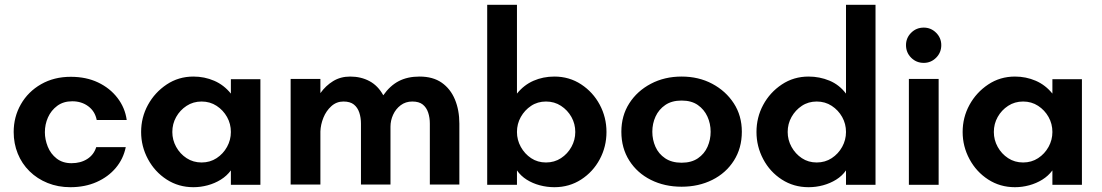

<svg xmlns="http://www.w3.org/2000/svg" viewBox="-20 -770 4591 800"><path d="M273 10Q222 10 178.5 -7.5Q135 -25 103 -56.5Q71 -88 54 -130Q37 -172 37 -220Q37 -283 67 -335.5Q97 -388 151 -419Q205 -450 275 -450Q339 -450 388.5 -426.5Q438 -403 469.5 -362Q501 -321 508 -270H383Q376 -306 348 -327Q320 -348 281 -348Q244 -348 218.5 -329Q193 -310 180 -281Q167 -252 167 -219Q167 -189 179 -159Q191 -129 216 -109.5Q241 -90 278 -90Q316 -90 343.5 -107.5Q371 -125 381 -157H504Q494 -108 462.5 -70.5Q431 -33 382.5 -11.5Q334 10 273 10Z M786 10Q724 10 674.5 -22Q625 -54 596.5 -107Q568 -160 568 -220Q568 -281 596.5 -333Q625 -385 674.5 -418Q724 -451 786 -451Q832 -451 872.5 -433.5Q913 -416 942 -380V-440H1065V0H942V-60Q925 -37 900 -21.5Q875 -6 845.5 2Q816 10 786 10ZM820 -93Q855 -93 882.5 -111Q910 -129 926 -158Q942 -187 942 -220Q942 -254 926 -282.5Q910 -311 882.5 -329Q855 -347 820 -347Q785 -347 757.5 -329Q730 -311 714 -282.5Q698 -254 698 -220Q698 -187 714 -158Q730 -129 757.5 -111Q785 -93 820 -93Z M1191 -1V-441H1315V-382Q1337 -413 1368 -432Q1399 -451 1439 -451Q1484 -451 1519.5 -432Q1555 -413 1577 -373Q1605 -413 1641.5 -432Q1678 -451 1728 -451Q1784 -451 1820.5 -425.5Q1857 -400 1875.5 -355.5Q1894 -311 1894 -255V-1H1771V-255Q1771 -280 1764 -301Q1757 -322 1741.5 -334.5Q1726 -347 1698 -347Q1670 -347 1649.5 -331.5Q1629 -316 1618 -292Q1607 -268 1607 -242V-1H1484V-255Q1484 -280 1477 -301Q1470 -322 1454.5 -334.5Q1439 -347 1411 -347Q1382 -347 1360.5 -327.5Q1339 -308 1327.5 -279.5Q1316 -251 1315 -222V-1Z M2290 10Q2259 10 2229 2Q2199 -6 2174.5 -21.5Q2150 -37 2134 -60V0H2010V-750H2134V-380Q2163 -416 2203 -433.5Q2243 -451 2290 -451Q2352 -451 2401.5 -418.5Q2451 -386 2479 -333.5Q2507 -281 2507 -220Q2507 -159 2479 -106.5Q2451 -54 2401.5 -22Q2352 10 2290 10ZM2255 -93Q2290 -93 2317.5 -111Q2345 -129 2361 -158Q2377 -187 2377 -220Q2377 -254 2361 -282.5Q2345 -311 2317.5 -329Q2290 -347 2255 -347Q2220 -347 2193 -329Q2166 -311 2150 -282.5Q2134 -254 2134 -220Q2134 -187 2150 -158Q2166 -129 2193 -111Q2220 -93 2255 -93Z M2820 8Q2749 8 2692 -20.5Q2635 -49 2602 -101Q2569 -153 2569 -221Q2569 -288 2602 -339.5Q2635 -391 2692 -421Q2749 -451 2820 -451Q2891 -451 2947.5 -421Q3004 -391 3037.5 -339.5Q3071 -288 3071 -221Q3071 -153 3038 -101Q3005 -49 2948 -20.5Q2891 8 2820 8ZM2820 -92Q2861 -92 2888 -110.5Q2915 -129 2928 -158.5Q2941 -188 2941 -221Q2941 -255 2927.5 -284.5Q2914 -314 2887.5 -332.5Q2861 -351 2820 -351Q2779 -351 2752 -332.5Q2725 -314 2711.5 -284.5Q2698 -255 2698 -221Q2698 -188 2711 -158.5Q2724 -129 2751.5 -110.5Q2779 -92 2820 -92Z M3349 10Q3287 10 3237.5 -22Q3188 -54 3160 -107Q3132 -160 3132 -220Q3132 -281 3160 -333Q3188 -385 3237.5 -418Q3287 -451 3349 -451Q3395 -451 3436 -434Q3477 -417 3505 -380V-750H3628V0H3505V-60Q3489 -37 3464 -21.5Q3439 -6 3409.5 2Q3380 10 3349 10ZM3383 -93Q3418 -93 3445.5 -111Q3473 -129 3489 -158Q3505 -187 3505 -220Q3505 -254 3489 -282.5Q3473 -311 3445.5 -329Q3418 -347 3383 -347Q3348 -347 3321 -329Q3294 -311 3278 -282.5Q3262 -254 3262 -220Q3262 -187 3278 -158Q3294 -129 3321 -111Q3348 -93 3383 -93Z M3767 0V-441H3891V0ZM3829 -508Q3798 -508 3776.5 -529.5Q3755 -551 3755 -582Q3755 -612 3776.5 -633.5Q3798 -655 3829 -655Q3859 -655 3880.5 -633.5Q3902 -612 3902 -582Q3902 -551 3880.5 -529.5Q3859 -508 3829 -508Z M4209 10Q4147 10 4097.5 -22Q4048 -54 4019.5 -107Q3991 -160 3991 -220Q3991 -281 4019.5 -333Q4048 -385 4097.5 -418Q4147 -451 4209 -451Q4255 -451 4295.5 -433.5Q4336 -416 4365 -380V-440H4488V0H4365V-60Q4348 -37 4323 -21.5Q4298 -6 4268.5 2Q4239 10 4209 10ZM4243 -93Q4278 -93 4305.5 -111Q4333 -129 4349 -158Q4365 -187 4365 -220Q4365 -254 4349 -282.5Q4333 -311 4305.5 -329Q4278 -347 4243 -347Q4208 -347 4180.5 -329Q4153 -311 4137 -282.5Q4121 -254 4121 -220Q4121 -187 4137 -158Q4153 -129 4180.5 -111Q4208 -93 4243 -93Z"/></svg>

Font: Teachers SemiBold
Style: Regular
Weight: 600
Version: Version 1.001